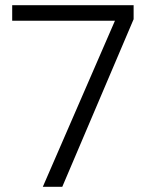

<svg xmlns="http://www.w3.org/2000/svg" viewBox="-20 -720 575 740"><path d="M145 0 423 -640H27V-700H495V-646L220 0Z"/></svg>

Font: DM Sans 16pt Light
Style: Regular
Weight: 300
Version: Version 4.004;gftools[0.9.30]